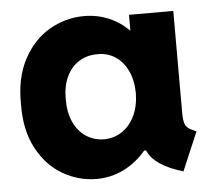

<svg xmlns="http://www.w3.org/2000/svg" viewBox="-44 -582 708 637"><g transform="rotate(-5 310.0 -263.0)"><path d="M424.3 -72.3H418Q386.2 -34.2 343.8 -13.2Q301.3 7.8 252.9 7.8Q193.8 7.8 140.9 -22.7Q87.9 -53.2 55.4 -114Q22.9 -174.8 24.4 -261.7Q22.9 -347.7 55.4 -409.4Q87.9 -471.2 142.1 -502.7Q196.3 -534.2 257.8 -534.2Q300.8 -534.2 338.6 -518.6Q376.5 -502.9 405.8 -473.6H407.2V-525.4H554.7V-191.4Q554.2 -167 557.6 -154.3Q561 -141.6 569.6 -134.8Q578.1 -127.9 596.7 -121.1L542 7.8Q446.8 -20 424.3 -72.3ZM407.2 -264.6Q406.7 -307.6 391.6 -339.4Q376.5 -371.1 350.6 -387.9Q324.7 -404.8 292 -404.3Q257.3 -404.8 230.2 -387.9Q203.1 -371.1 188.2 -339.1Q173.3 -307.1 173.8 -264.6Q173.3 -221.7 187.7 -189.5Q202.1 -157.2 228.5 -139.4Q254.9 -121.6 289.1 -121.1Q322.8 -121.6 349.4 -139.4Q376 -157.2 391.4 -189.7Q406.7 -222.2 407.2 -264.6Z"/></g></svg>

Font: Reddit Sans Strawberry ExBold
Style: Regular
Weight: 800
Designer: Stephen Hutchings
Foundry: Reddit
Version: Version 1.013